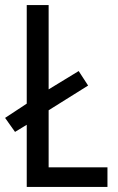

<svg xmlns="http://www.w3.org/2000/svg" viewBox="-21 -734 464 754"><path d="M84 0V-244L38 -216L-1 -271L84 -327V-714H170V-383L288 -455L325 -398L170 -301V-77H401V0Z"/></svg>

Font: Noto Sans Bengali UI Condensed
Style: Regular
Weight: 400
Width: 3
Designer: Jelle Bosma - Monotype Design Team
Foundry: Monotype Imaging Inc.
Version: Version 2.003; ttfautohint (v1.8.4.7-5d5b)